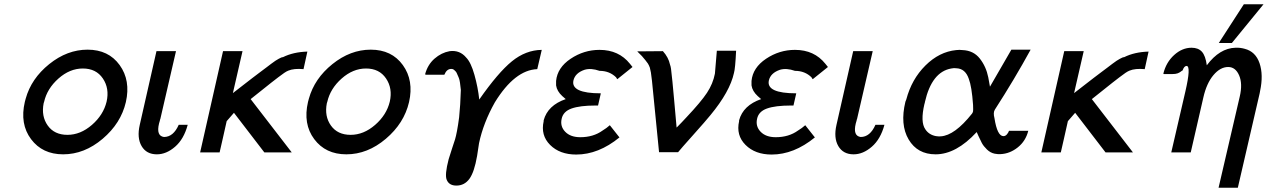

<svg xmlns="http://www.w3.org/2000/svg" viewBox="-20 -712 5923 897"><path d="M96 -236Q98 -246 100 -251Q126 -345 210 -412.5Q294 -480 389 -480Q487 -480 539 -408Q591 -336 568 -235Q545 -136 459.5 -63.5Q374 9 275 9Q178 9 125 -62Q72 -133 96 -236ZM186 -236Q186 -235 185 -233Q184 -231 184 -230Q172 -169 203 -125.5Q234 -82 295 -82Q356 -82 409.5 -128.5Q463 -175 478 -237Q492 -299 460.5 -345.5Q429 -392 367 -392Q306 -392 253 -345Q200 -298 186 -236Z M633 -129 711 -473H802V-472L729 -156Q728 -155 727.5 -152.5Q727 -150 727 -149L723 -135Q709 -77 746 -72Q790 -72 815 -129H857Q839 -62 798 -26.5Q757 9 713 9Q664 9 641.5 -29.5Q619 -68 633 -129Z M915 0 1022 -473H1113L1068 -277Q1091 -295 1117 -315Q1143 -335 1159 -347.5Q1175 -360 1194 -374Q1213 -388 1224 -396.5Q1235 -405 1247 -414Q1259 -423 1266.5 -428Q1274 -433 1281.5 -437Q1289 -441 1293.5 -443Q1298 -445 1302 -445Q1350 -469 1416 -471L1398 -389Q1353 -393 1327 -382Q1319 -379 1308 -371.5Q1297 -364 1280 -351Q1263 -338 1247 -325.5Q1231 -313 1202.5 -290Q1174 -267 1151 -249L1343 0H1215L1073 -185L1039 -146Q1033 -118 1020.5 -63.5Q1008 -9 1006 0Z M1419 -236Q1421 -246 1423 -251Q1449 -345 1533 -412.5Q1617 -480 1712 -480Q1810 -480 1862 -408Q1914 -336 1891 -235Q1868 -136 1782.5 -63.5Q1697 9 1598 9Q1501 9 1448 -62Q1395 -133 1419 -236ZM1509 -236Q1509 -235 1508 -233Q1507 -231 1507 -230Q1495 -169 1526 -125.5Q1557 -82 1618 -82Q1679 -82 1732.5 -128.5Q1786 -175 1801 -237Q1815 -299 1783.5 -345.5Q1752 -392 1690 -392Q1629 -392 1576 -345Q1523 -298 1509 -236Z M1969 -363Q1968 -364 1968 -364Q1966 -364 1966 -365Q1978 -410 2010 -438Q2042 -466 2081 -473Q2128 -479 2158 -443Q2180 -421 2196.5 -362.5Q2213 -304 2219 -247Q2307 -373 2371.5 -425.5Q2436 -478 2511 -479L2490 -389Q2385 -385 2292 -234Q2238 -138 2218 -43L2209 16Q2196 92 2173 123.5Q2150 155 2112 155Q2078 155 2067 128Q2057 105 2076 32Q2083 8 2092.5 -20Q2102 -48 2106 -61Q2110 -74 2115 -100Q2120 -126 2125 -164Q2131 -222 2133 -292Q2129 -333 2125 -344Q2125 -345 2122 -352Q2119 -359 2118 -361Q2117 -363 2114.5 -369Q2112 -375 2109.5 -377.5Q2107 -380 2103.5 -383.5Q2100 -387 2096.5 -388.5Q2093 -390 2088 -390Q2067 -390 2056 -363Z M2520 -146V-150Q2539 -220 2623 -249Q2609 -261 2607 -263Q2582 -286 2578 -313V-334Q2584 -396 2646 -437.5Q2708 -479 2781 -479Q2871 -479 2923 -414L2935 -399L2864 -342Q2863 -344 2861 -346Q2859 -348 2859 -350Q2828 -381 2781 -381Q2741 -395 2711 -386Q2667 -371 2659 -336Q2646 -276 2787 -276L2774 -219H2762Q2689 -219 2650 -205Q2611 -191 2604 -157Q2596 -122 2620.5 -96.5Q2645 -71 2691 -71Q2752 -71 2795 -102L2813 -114Q2822 -122 2829 -127L2874 -70Q2776 10 2672 10Q2595 10 2550 -35Q2505 -80 2520 -146Z M2957 -472Q2977 -472 3017 -472.5Q3057 -473 3077 -473Q3103 -444 3110 -411Q3112 -403 3113 -401Q3113 -400 3115 -390Q3121 -342 3129.5 -245Q3138 -148 3141 -116Q3143 -118 3148.5 -123.5Q3154 -129 3165 -140.5Q3176 -152 3187 -164Q3255 -236 3283 -278.5Q3311 -321 3320 -368Q3321 -373 3329 -475H3419Q3415 -391 3409 -371Q3390 -284 3299 -174Q3278 -148 3218.5 -81.5Q3159 -15 3148 -1H3059L3026 -334Q3025 -340 3023.5 -353.5Q3022 -367 3021 -373L3016 -396Q3012 -407 3007 -415L2995 -431Q2990 -438 2979 -450Z M3433 -146V-150Q3452 -220 3536 -249Q3522 -261 3520 -263Q3495 -286 3491 -313V-334Q3497 -396 3559 -437.5Q3621 -479 3694 -479Q3784 -479 3836 -414L3848 -399L3777 -342Q3776 -344 3774 -346Q3772 -348 3772 -350Q3741 -381 3694 -381Q3654 -395 3624 -386Q3580 -371 3572 -336Q3559 -276 3700 -276L3687 -219H3675Q3602 -219 3563 -205Q3524 -191 3517 -157Q3509 -122 3533.5 -96.5Q3558 -71 3604 -71Q3665 -71 3708 -102L3726 -114Q3735 -122 3742 -127L3787 -70Q3689 10 3585 10Q3508 10 3463 -35Q3418 -80 3433 -146Z M3888 -129 3966 -473H4057V-472L3984 -156Q3983 -155 3982.5 -152.5Q3982 -150 3982 -149L3978 -135Q3964 -77 4001 -72Q4045 -72 4070 -129H4112Q4094 -62 4053 -26.5Q4012 9 3968 9Q3919 9 3896.5 -29.5Q3874 -68 3888 -129Z M4210 -237Q4213 -245 4214 -247Q4239 -342 4303.5 -406Q4368 -470 4447 -478Q4463 -480 4477 -478Q4528 -476 4557.5 -438.5Q4587 -401 4597 -351L4605 -307Q4618 -329 4660.5 -403Q4703 -477 4705 -480H4795Q4719 -341 4628 -200Q4619 -186 4626 -160Q4639 -76 4668 -76Q4677 -76 4684 -84Q4691 -92 4694 -101H4784Q4772 -53 4735 -23.5Q4698 6 4655 8Q4642 9 4627 6Q4607 2 4591 -13.5Q4575 -29 4567 -44Q4559 -59 4551.5 -76Q4544 -93 4543 -95Q4447 9 4351 9Q4266 9 4225 -60.5Q4184 -130 4210 -237ZM4301 -235Q4301 -231 4299 -227Q4279 -142 4303 -108Q4320 -82 4353 -76Q4367 -74 4375 -75Q4440 -79 4521 -181Q4524 -184 4526 -192Q4527 -196 4526 -222Q4520 -308 4506 -344Q4490 -391 4449 -393Q4437 -395 4424 -392Q4333 -376 4301 -235Z M4845 0 4952 -473H5043L4998 -277Q5021 -295 5047 -315Q5073 -335 5089 -347.5Q5105 -360 5124 -374Q5143 -388 5154 -396.5Q5165 -405 5177 -414Q5189 -423 5196.5 -428Q5204 -433 5211.5 -437Q5219 -441 5223.5 -443Q5228 -445 5232 -445Q5280 -469 5346 -471L5328 -389Q5283 -393 5257 -382Q5249 -379 5238 -371.5Q5227 -364 5210 -351Q5193 -338 5177 -325.5Q5161 -313 5132.5 -290Q5104 -267 5081 -249L5273 0H5145L5003 -185L4969 -146Q4963 -118 4950.5 -63.5Q4938 -9 4936 0Z M5674 -511 5791 -692H5883L5735 -511ZM5417 -366 5415 -368Q5428 -421 5465.5 -455Q5503 -489 5547 -489Q5578 -489 5595 -470.5Q5612 -452 5618 -407Q5678 -487 5752 -489Q5774 -490 5795 -484Q5846 -471 5864.5 -416.5Q5883 -362 5867 -287Q5867 -284 5865 -276L5763 165H5673L5772 -261Q5786 -321 5769 -360Q5752 -399 5718 -399Q5681 -399 5649 -361Q5617 -323 5602 -257L5543 0H5452L5518 -285Q5545 -402 5524 -404Q5512 -404 5505 -383Q5502 -382 5496.5 -377.5Q5491 -373 5482 -369.5Q5473 -366 5457 -366Z"/></svg>

Font: Coval
Style: Book Italic
Weight: 350
Foundry: Context Ltd
Version: Version 001.000